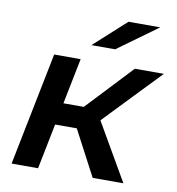

<svg xmlns="http://www.w3.org/2000/svg" viewBox="-83 -818 822 893"><g transform="rotate(10 328.0 -372.0)"><path d="M414 0 278 -258 382 -306 559 0ZM31 0 138 -534H263L156 0ZM163 -214 182 -318H363L344 -214ZM386 -252 268 -267 519 -534H656ZM301 -607 452 -744H602L413 -607Z"/></g></svg>

Font: MOST Montserrat SemiBold
Style: Italic
Weight: 600
Italic angle: -11.3°
Designer: Julieta Ulanovsky
Foundry: Julieta Ulanovsky
Version: Version 8.000;March 11, 2024;FontCreator 15.0.0.2926 64-bit